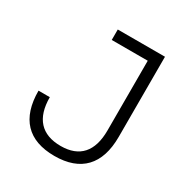

<svg xmlns="http://www.w3.org/2000/svg" viewBox="-164 -820 914 956"><g transform="rotate(30 293.0 -341.5)"><path d="M280.3 9.8C431.2 9.8 510.7 -73.2 510.7 -232.4V-693.4H239.3V-633.3H446.3V-232.4C446.3 -111.3 390.6 -48.8 282.7 -48.8C171.9 -48.8 114.7 -111.8 114.7 -232.4H49.8C49.8 -73.2 128.4 9.8 280.3 9.8Z"/></g></svg>

Font: Cascadia Mono Light
Style: Regular
Weight: 300
Monospace: yes
Designer: Aaron Bell
Foundry: Saja Typeworks
Version: Version 2404.023